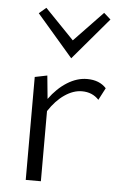

<svg xmlns="http://www.w3.org/2000/svg" viewBox="-51 -721 478 758"><g transform="rotate(5 188.0 -342.0)"><path d="M217 -494 74 -660 102 -684 217 -565 331 -684 358 -660ZM363 -388 338 -340Q312 -368 271 -368Q237 -368 202.5 -344.5Q168 -321 140 -278V0H80V-408L129 -418L138 -326Q169 -369 208 -393.5Q247 -418 287 -418Q336 -418 363 -388Z"/></g></svg>

Font: Isabella Sans
Style: Regular
Weight: 400
Designer: Original fonts by Christian Thalmann (Catharsis Fonts), Modifications by Cristiano Sobral
Version: Version 0.002;July 12, 2020;FontCreator 13.0.0.2655 64-bit; 